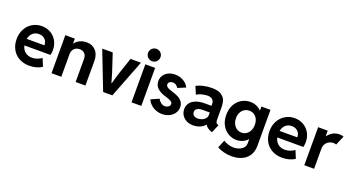

<svg xmlns="http://www.w3.org/2000/svg" viewBox="-59 -1515 4550 2483"><g transform="rotate(20 2216.5 -274.0)"><path d="M28.3 -260.7Q28.3 -340.8 62.3 -402.1Q96.2 -463.4 153.8 -496.8Q211.4 -530.3 280.3 -530.3Q345.2 -530.3 399.7 -500Q454.1 -469.7 486.3 -414.3Q518.6 -358.9 518.6 -287.1Q518.6 -270.5 516.8 -255.1Q515.1 -239.7 510.7 -217.8H151.4Q163.1 -164.1 201.2 -132.8Q239.3 -101.6 295.9 -101.6Q333 -101.6 368.2 -114.3Q403.3 -127 427.7 -146.5L471.7 -40Q439.9 -18.1 395 -5.1Q350.1 7.8 299.8 7.8Q218.3 7.8 156.7 -26.4Q95.2 -60.5 61.8 -121.6Q28.3 -182.6 28.3 -260.7ZM394.5 -307.6Q394.5 -340.8 379.9 -366.5Q365.2 -392.1 339.4 -406.5Q313.5 -420.9 280.3 -420.9Q229.5 -420.9 195.1 -390.4Q160.6 -359.9 150.4 -307.6Z M603.5 -523.4H734.4V-456.1H737.3Q762.2 -492.2 804.2 -511.7Q846.2 -531.2 896.5 -531.2Q951.2 -531.2 990.5 -506.1Q1029.8 -481 1050 -437.7Q1070.3 -394.5 1070.3 -340.8V0H935.5V-311.5Q935.5 -362.8 910.4 -389.9Q885.3 -417 840.8 -417Q811.5 -417 788.3 -404.5Q765.1 -392.1 751.7 -368.2Q738.3 -344.2 738.3 -310.5V0H603.5Z M1110.8 -523.4H1255.4L1337.4 -275.4L1375.5 -144.5H1379.4L1417.5 -275.4L1500.5 -523.4H1644L1440.9 0H1314Z M1704.6 -523.4H1839.4V0H1704.6ZM1686.5 -675.8Q1686.5 -699.2 1697.8 -718.8Q1709 -738.3 1728.8 -749.5Q1748.5 -760.7 1772.5 -760.7Q1795.9 -760.7 1815.4 -749.5Q1835 -738.3 1846.2 -718.8Q1857.4 -699.2 1857.4 -675.8Q1857.4 -652.3 1846.2 -632.6Q1835 -612.8 1815.4 -601.3Q1795.9 -589.8 1772.5 -589.8Q1748.5 -589.8 1728.8 -601.3Q1709 -612.8 1697.8 -632.6Q1686.5 -652.3 1686.5 -675.8Z M1920.4 -120.1 2030.8 -168.9Q2043.5 -140.6 2069.6 -120.6Q2095.7 -100.6 2126.5 -100.6Q2145.5 -100.6 2161.1 -107.9Q2176.8 -115.2 2185.8 -127.2Q2194.8 -139.2 2194.8 -152.3Q2194.8 -177.7 2166.3 -193.1Q2137.7 -208.5 2092.3 -221.7L2078.6 -225.6Q2016.6 -244.6 1976.3 -281.5Q1936 -318.4 1936 -378.9Q1936 -423.3 1959.5 -458Q1982.9 -492.7 2023.7 -512Q2064.5 -531.2 2114.7 -531.2Q2158.2 -531.2 2196 -516.8Q2233.9 -502.4 2262 -477.8Q2290 -453.1 2304.2 -421.9L2196.8 -377Q2185.1 -396 2166 -410.4Q2147 -424.8 2119.6 -424.8Q2093.8 -424.8 2076.9 -411.6Q2060.1 -398.4 2060.1 -377Q2060.1 -358.9 2072.3 -347.2Q2084.5 -335.4 2103.5 -327.9Q2122.6 -320.3 2164.6 -306.6Q2205.1 -293.9 2236.8 -278.1Q2268.6 -262.2 2293.2 -231.7Q2317.9 -201.2 2317.9 -155.3Q2317.9 -108.4 2292 -71.3Q2266.1 -34.2 2222.2 -13.2Q2178.2 7.8 2126.5 7.8Q2079.6 7.8 2037.6 -9Q1995.6 -25.9 1964.8 -55.2Q1934.1 -84.5 1920.4 -120.1Z M2374.5 -152.3Q2374.5 -199.7 2400.4 -235.6Q2426.3 -271.5 2477.5 -291.5Q2528.8 -311.5 2602.1 -311.5H2691.9V-336.9Q2691.9 -373.5 2669.7 -395.8Q2647.5 -418 2599.1 -418Q2562 -418 2520.5 -406.5Q2479 -395 2452.6 -377.9L2408.7 -482.4Q2441.9 -502 2499 -516.1Q2556.2 -530.3 2617.7 -530.3Q2705.6 -530.3 2750.5 -499.8Q2795.4 -469.2 2808.1 -428.5Q2820.8 -387.7 2820.8 -338.9V-175.8Q2820.8 -145 2827.1 -130.6Q2833.5 -116.2 2851.1 -110.4L2862.8 -106.4L2814 7.8L2798.3 2Q2734.9 -22 2717.8 -62.5H2716.8Q2694.8 -32.2 2650.1 -12.2Q2605.5 7.8 2552.2 7.8Q2500.5 7.8 2460 -13.2Q2419.4 -34.2 2397 -70.8Q2374.5 -107.4 2374.5 -152.3ZM2582.5 -95.7Q2606.4 -95.7 2634 -105.7Q2661.6 -115.7 2681.2 -137Q2700.7 -158.2 2700.7 -189.5V-222.7H2603Q2555.2 -222.7 2529.3 -206.5Q2503.4 -190.4 2503.4 -158.2Q2503.4 -128.9 2525.1 -112.3Q2546.9 -95.7 2582.5 -95.7Z M2957 164.1 3002 55.7Q3027.8 73.7 3066.7 85.9Q3105.5 98.1 3143.6 98.6Q3179.7 98.1 3215.1 85.9Q3250.5 73.7 3274.2 47.4Q3297.9 21 3297.9 -18.6V-72.3H3296.4Q3266.1 -40.5 3227.1 -23.2Q3188 -5.9 3143.6 -5.9Q3084 -6.3 3030.5 -37.1Q2977.1 -67.9 2944.1 -127.2Q2911.1 -186.5 2911.1 -268.6Q2911.1 -350.1 2944.3 -409.7Q2977.5 -469.2 3032.2 -500.2Q3086.9 -531.2 3148.4 -531.2Q3192.9 -531.2 3231 -515.4Q3269 -499.5 3298.8 -469.7H3301.8V-523.4H3426.8V-26.4Q3426.8 51.3 3391.6 105.2Q3356.4 159.2 3295.7 186Q3234.9 212.9 3157.2 212.9Q3099.1 212.9 3045.7 198.5Q2992.2 184.1 2957 164.1ZM3302.7 -271.5Q3302.7 -315.9 3286.6 -349.4Q3270.5 -382.8 3241.5 -401.4Q3212.4 -419.9 3175.8 -419.9Q3137.7 -419.9 3107.7 -401.1Q3077.6 -382.3 3060.8 -348.6Q3043.9 -314.9 3043.9 -271.5Q3043.9 -228 3060.5 -193.1Q3077.1 -158.2 3106.7 -138.2Q3136.2 -118.2 3173.8 -118.2Q3210.9 -118.2 3240.5 -137.9Q3270 -157.7 3286.4 -192.4Q3302.7 -227.1 3302.7 -271.5Z M3508.3 -260.7Q3508.3 -340.8 3542.2 -402.1Q3576.2 -463.4 3633.8 -496.8Q3691.4 -530.3 3760.3 -530.3Q3825.2 -530.3 3879.6 -500Q3934.1 -469.7 3966.3 -414.3Q3998.5 -358.9 3998.5 -287.1Q3998.5 -270.5 3996.8 -255.1Q3995.1 -239.7 3990.7 -217.8H3631.3Q3643.1 -164.1 3681.2 -132.8Q3719.2 -101.6 3775.9 -101.6Q3813 -101.6 3848.1 -114.3Q3883.3 -127 3907.7 -146.5L3951.7 -40Q3919.9 -18.1 3875 -5.1Q3830.1 7.8 3779.8 7.8Q3698.2 7.8 3636.7 -26.4Q3575.2 -60.5 3541.7 -121.6Q3508.3 -182.6 3508.3 -260.7ZM3874.5 -307.6Q3874.5 -340.8 3859.9 -366.5Q3845.2 -392.1 3819.3 -406.5Q3793.5 -420.9 3760.3 -420.9Q3709.5 -420.9 3675 -390.4Q3640.6 -359.9 3630.4 -307.6Z M4082.5 -523.4H4214.4V-448.2H4217.3Q4243.7 -484.4 4283.7 -507.6Q4323.7 -530.8 4375.5 -531.2Q4393.6 -530.8 4409.7 -527.8Q4425.8 -524.9 4433.1 -521.5L4378.4 -392.6Q4373.5 -395 4361.6 -397.2Q4349.6 -399.4 4336.4 -399.4Q4308.6 -399.4 4281.2 -385.5Q4253.9 -371.6 4235.6 -343.8Q4217.3 -315.9 4217.3 -277.3V0H4082.5Z"/></g></svg>

Font: Reddit Sans Vanilla
Style: Bold
Weight: 700
Designer: Stephen Hutchings
Foundry: Reddit
Version: Version 1.013